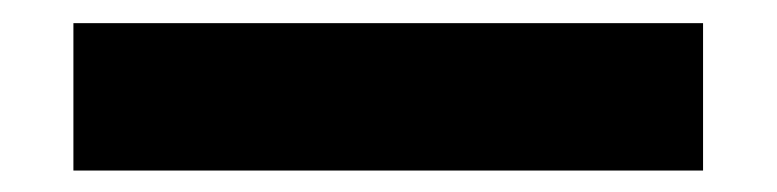

<svg xmlns="http://www.w3.org/2000/svg" viewBox="-20 -20 688 170"><path d="M45 131V0.5H602.5V131Z"/></svg>

Font: Encode Sans SemiExpanded
Style: Bold
Weight: 700
Width: 6
Designer: Multiple Designers
Foundry: Impallari Type
Version: Version 3.002